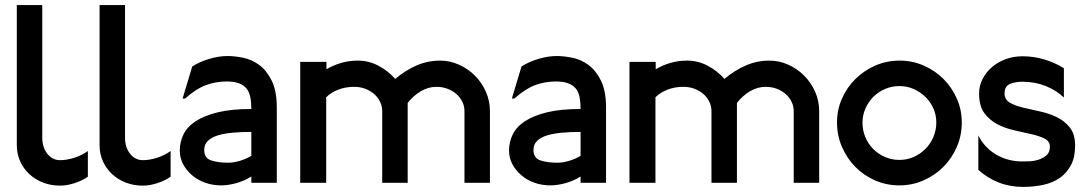

<svg xmlns="http://www.w3.org/2000/svg" viewBox="-20 -718 4266 754"><path d="M325 -24Q302 -8 272 1.5Q242 11 216 11Q180 11 149 -1Q118 -13 95 -34.5Q72 -56 59 -85Q46 -114 46 -148V-698H146V-178Q146 -139 166 -114Q186 -89 216 -89Q242 -89 272 -98.5Q302 -108 325 -125Z M650 -24Q627 -8 597 1.5Q567 11 541 11Q505 11 474 -1Q443 -13 420 -34.5Q397 -56 384 -85Q371 -114 371 -148V-698H471V-178Q471 -139 491 -114Q511 -89 541 -89Q567 -89 597 -98.5Q627 -108 650 -125Z M967 -106V-200Q929 -200 895 -197Q861 -194 836 -186.5Q811 -179 796.5 -165Q782 -151 782 -129Q782 -97 809.5 -88Q837 -79 876 -79Q898 -79 922.5 -86.5Q947 -94 967 -106ZM1067 0H967V-25Q941 -8 908.5 1Q876 10 849 10Q815 10 785.5 -0.5Q756 -11 734 -30Q712 -49 699 -73.5Q686 -98 686 -127Q686 -160 700.5 -190Q715 -220 748.5 -242Q782 -264 835.5 -277Q889 -290 967 -290Q967 -316 963 -336.5Q959 -357 948 -370.5Q937 -384 918 -391Q899 -398 870 -398Q827 -398 788 -383.5Q749 -369 707 -331H697L735 -457Q763 -475 801 -486.5Q839 -498 874 -498Q900 -498 933.5 -491.5Q967 -485 996.5 -464Q1026 -443 1046.5 -402.5Q1067 -362 1067 -295Z M1904 0H1804V-282Q1804 -301 1795.5 -318.5Q1787 -336 1772 -349Q1757 -362 1737 -369.5Q1717 -377 1694 -377Q1662 -377 1633 -360Q1604 -343 1581 -314V0H1481V-282Q1481 -301 1472.5 -318.5Q1464 -336 1449 -349Q1434 -362 1414 -369.5Q1394 -377 1371 -377Q1337 -377 1308.5 -366Q1280 -355 1261 -336V0H1159V-475H1262V-446Q1289 -462 1320 -471Q1351 -480 1385 -480Q1428 -480 1466 -460Q1504 -440 1532 -408Q1572 -442 1616 -461Q1660 -480 1708 -480Q1747 -480 1782.5 -464Q1818 -448 1845 -421Q1872 -394 1888 -358Q1904 -322 1904 -282Z M2260 -106V-200Q2222 -200 2188 -197Q2154 -194 2129 -186.5Q2104 -179 2089.5 -165Q2075 -151 2075 -129Q2075 -97 2102.5 -88Q2130 -79 2169 -79Q2191 -79 2215.5 -86.5Q2240 -94 2260 -106ZM2360 0H2260V-25Q2234 -8 2201.5 1Q2169 10 2142 10Q2108 10 2078.5 -0.5Q2049 -11 2027 -30Q2005 -49 1992 -73.5Q1979 -98 1979 -127Q1979 -160 1993.5 -190Q2008 -220 2041.5 -242Q2075 -264 2128.5 -277Q2182 -290 2260 -290Q2260 -316 2256 -336.5Q2252 -357 2241 -370.5Q2230 -384 2211 -391Q2192 -398 2163 -398Q2120 -398 2081 -383.5Q2042 -369 2000 -331H1990L2028 -457Q2056 -475 2094 -486.5Q2132 -498 2167 -498Q2193 -498 2226.5 -491.5Q2260 -485 2289.5 -464Q2319 -443 2339.5 -402.5Q2360 -362 2360 -295Z M3197 0H3097V-282Q3097 -301 3088.5 -318.5Q3080 -336 3065 -349Q3050 -362 3030 -369.5Q3010 -377 2987 -377Q2955 -377 2926 -360Q2897 -343 2874 -314V0H2774V-282Q2774 -301 2765.5 -318.5Q2757 -336 2742 -349Q2727 -362 2707 -369.5Q2687 -377 2664 -377Q2630 -377 2601.5 -366Q2573 -355 2554 -336V0H2452V-475H2555V-446Q2582 -462 2613 -471Q2644 -480 2678 -480Q2721 -480 2759 -460Q2797 -440 2825 -408Q2865 -442 2909 -461Q2953 -480 3001 -480Q3040 -480 3075.5 -464Q3111 -448 3138 -421Q3165 -394 3181 -358Q3197 -322 3197 -282Z M3657 -237Q3657 -266 3645.5 -292Q3634 -318 3614 -337.5Q3594 -357 3568 -368.5Q3542 -380 3512 -380Q3482 -380 3455.5 -368.5Q3429 -357 3409.5 -337.5Q3390 -318 3378.5 -291.5Q3367 -265 3367 -236Q3367 -206 3378.5 -179Q3390 -152 3409.5 -132.5Q3429 -113 3455.5 -101.5Q3482 -90 3512 -90Q3542 -90 3568 -101.5Q3594 -113 3614 -133Q3634 -153 3645.5 -180Q3657 -207 3657 -237ZM3757 -237Q3757 -186 3737.5 -141Q3718 -96 3684.5 -62.5Q3651 -29 3606.5 -9.5Q3562 10 3512 10Q3461 10 3416.5 -9.5Q3372 -29 3339 -62.5Q3306 -96 3286.5 -141Q3267 -186 3267 -237Q3267 -287 3286.5 -331Q3306 -375 3339.5 -408Q3373 -441 3417.5 -460.5Q3462 -480 3513 -480Q3563 -480 3607.5 -460.5Q3652 -441 3685 -408Q3718 -375 3737.5 -331Q3757 -287 3757 -237Z M4202 -146Q4202 -100 4185.5 -69Q4169 -38 4141.5 -19Q4114 0 4076.5 8Q4039 16 3997 16Q3946 16 3901.5 -1.5Q3857 -19 3822 -51V-186Q3846 -138 3892 -111Q3938 -84 3995 -84Q4003 -84 4021 -84.5Q4039 -85 4057 -90.5Q4075 -96 4089 -107.5Q4103 -119 4103 -142Q4103 -163 4082.5 -173.5Q4062 -184 4031 -191L3964 -206Q3928 -214 3897 -230Q3866 -246 3845.5 -274Q3825 -302 3825 -351Q3825 -381 3838.5 -407.5Q3852 -434 3875 -454Q3898 -474 3929 -485.5Q3960 -497 3995 -497Q4040 -497 4081.5 -484.5Q4123 -472 4158 -450V-335Q4129 -363 4087 -380Q4045 -397 3995 -397Q3966 -397 3945.5 -388Q3925 -379 3925 -351Q3925 -327 3945.5 -315Q3966 -303 3997 -295.5Q4028 -288 4063.5 -280.5Q4099 -273 4130 -258Q4161 -243 4181.5 -217Q4202 -191 4202 -146Z"/></svg>

Font: Railway
Style: Regular
Weight: 400
Version: 1.000